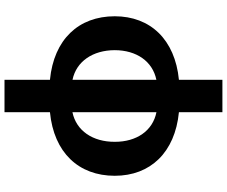

<svg xmlns="http://www.w3.org/2000/svg" viewBox="-96 -683 983 831"><g transform="rotate(90 395.5 -267.5)"><path d="M325.3 204.5H465.6V7.8C640.3 -9.2 740.8 -116.1 740.8 -272.7C740.8 -426.8 639.9 -533.4 465.6 -550.4V-738.6H325.3V-550.4C151.3 -533.4 50.4 -426.8 50.4 -272.7C50.4 -116.1 150.6 -9.2 325.3 7.8ZM465.6 -453.1C546.2 -437.1 594.1 -366.8 593.8 -272.7C594.1 -177.6 546.2 -106.2 465.6 -89.5ZM325.3 -89.8C245.4 -106.5 197.4 -177.9 197.1 -272.7C197.4 -366.8 245.4 -436.4 325.3 -452.8Z"/></g></svg>

Font: Karasuma Gothic
Style: Bold
Weight: 700
Designer: Rasmus Andersson / Ryoko Nishizuka
Foundry: Genbu
Version: Version 1.00